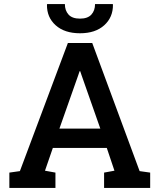

<svg xmlns="http://www.w3.org/2000/svg" viewBox="-20 -922 783 942"><path d="M25.9 0V-75.2L77.6 -82.5L313 -710.9H432.6L665 -82.5L716.8 -75.2V0H490.7V-75.2L541.5 -84.5L503.9 -196.3H239.3L200.7 -84.5L252 -75.2V0ZM271.5 -291H472.2L379.9 -553.7L373.5 -572.8H370.6L363.8 -552.7ZM372.6 -758.8Q296.9 -758.8 253.2 -797.9Q209.5 -836.9 210.4 -898.9L211.4 -901.9H298.3Q298.3 -870.6 316.2 -850.6Q334 -830.6 372.6 -830.6Q410.2 -830.6 428.2 -850.3Q446.3 -870.1 446.3 -901.9H533.2L534.2 -898.9Q534.7 -836.9 491.2 -797.9Q447.8 -758.8 372.6 -758.8Z"/></svg>

Font: Roboto Slab Medium
Style: Regular
Weight: 500
Designer: Google
Version: Version 2.001; ttfautohint (v1.8.3)